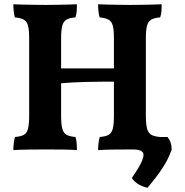

<svg xmlns="http://www.w3.org/2000/svg" viewBox="-20 -699 866 898"><path d="M438.8 3Q438.8 -13.1 440.9 -30.1Q442.9 -47.1 446.4 -58.3Q473.4 -60.3 487.9 -68.3Q502.4 -76.3 507.6 -97.4Q512.8 -118.5 512.8 -158.3V-518.7Q512.8 -558.5 507.6 -578.5Q502.4 -598.6 487.9 -606.9Q473.4 -615.2 445.9 -617.7Q442.4 -629.4 440.6 -646.1Q438.8 -662.9 438.8 -679Q456.8 -678 483.3 -677.5Q509.9 -677 538.7 -676.5Q567.5 -676 590.1 -676Q613.1 -676 639.4 -676.5Q665.7 -677 690.9 -677.5Q716.2 -678 736.2 -679Q736.2 -662.3 735.2 -647.2Q734.2 -632 729.1 -617.7Q702.6 -615.7 687.8 -607.4Q673.1 -599.2 667.6 -578.8Q662.2 -558.5 662.2 -518.7V-158.3Q662.2 -118.5 667.9 -97.4Q673.6 -76.3 688.4 -68.3Q703.1 -60.3 729.6 -58.3Q733.1 -47.7 734.6 -30.9Q736.2 -14.1 736.2 3Q710.3 1 673.3 0.5Q636.3 0 595.3 0Q554.3 0 511.9 0.5Q469.5 1 438.8 3ZM42.4 3Q42.4 -13.1 44.5 -30.1Q46.5 -47.1 50 -58.3Q77 -60.3 91.5 -68.3Q106 -76.3 111.2 -97.4Q116.4 -118.5 116.4 -158.3V-518.7Q116.4 -558.5 111.2 -578.5Q106 -598.6 91.5 -606.9Q77 -615.2 49.5 -617.7Q46 -629.4 44.2 -646.1Q42.4 -662.9 42.4 -679Q60.4 -678 86.9 -677.5Q113.5 -677 142.3 -676.5Q171.1 -676 193.7 -676Q216.8 -676 243 -676.5Q269.3 -677 294.5 -677.5Q319.8 -678 339.8 -679Q339.8 -662.3 338.8 -647.2Q337.8 -632 332.7 -617.7Q306.2 -615.7 291.5 -607.4Q276.7 -599.2 271.3 -578.8Q265.8 -558.5 265.8 -518.7V-158.3Q265.8 -118.5 271.3 -97.4Q276.7 -76.3 291.7 -68.3Q306.7 -60.3 333.2 -58.3Q336.7 -47.7 338.3 -30.9Q339.8 -14.1 339.8 3Q314 1 277 0.5Q239.9 0 198.9 0Q157.9 0 115.5 0.5Q73.1 1 42.4 3ZM261.3 -309.1V-379H518.3V-317.2Q491.9 -317.2 457.7 -316.9Q423.6 -316.6 387.7 -315.9Q351.9 -315.1 319 -313.4Q286.1 -311.6 261.3 -309.1ZM670 179.2Q644.6 173.6 626.4 162.2Q608.2 150.9 596.5 133.6Q634.7 78.4 645.8 49.7Q656.9 21 645.1 10.5Q633.2 0 602.2 0V-58.3H763.7Q782.9 -34.4 782.9 0Q774.4 25.6 761 51.6Q747.5 77.6 725.7 108.1Q704 138.6 670 179.2Z"/></svg>

Font: Vollkorn
Style: Regular
Weight: 400
Designer: Friedrich Althausen
Foundry: Friedrich Althausen
Version: Version 5.001